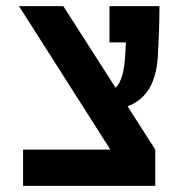

<svg xmlns="http://www.w3.org/2000/svg" viewBox="-20 -606 626 626"><path d="M55.2 0H486.3V-118.2L396 -259.3C450.2 -280.3 488.8 -325.7 494.6 -422.4C497.1 -463.4 500 -534.2 500 -585.9H336.9V-467.8H390.6C390.1 -453.1 389.2 -438.5 388.2 -424.3C384.8 -373.5 376.5 -339.4 356.9 -319.8L186.5 -585.9H42L339.8 -118.2H55.2Z"/></svg>

Font: Cascadia Code PL SemiBold
Style: Regular
Weight: 600
Monospace: yes
Designer: Aaron Bell
Foundry: Saja Typeworks
Version: Version 2404.023